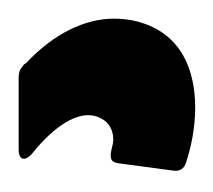

<svg xmlns="http://www.w3.org/2000/svg" viewBox="-32 -9 234 211"><g transform="rotate(-90 85.5 97.0)"><path d="M13 184C28 189 50 194 73 194C113 194 155 180 168 130C170 122 171 113 171 105C171 73 155 39 122 8C121 6 120 5 118 4C115 1 111 0 106 0H27C21 0 17 2 17 6C17 8 19 12 23 15C54 40 69 65 64 84C60 98 50 104 38 104C35 104 31 103 27 102C18 100 13 101 12 110L4 170C3 177 6 182 13 184Z"/></g></svg>

Font: Barlow Semi Condensed ExtraBold
Style: Regular
Weight: 800
Width: 4
Designer: Jeremy Tribby
Foundry: Tribby Type
Version: Version 1.422;hotconv 1.0.109;makeotfexe 2.5.65596